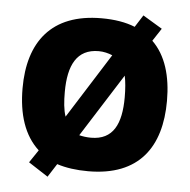

<svg xmlns="http://www.w3.org/2000/svg" viewBox="-55 -877 908 919"><g transform="rotate(5 398.5 -417.5)"><path d="M745 -424C745 -543 716 -641 650 -705L690 -766L597 -822L560 -764C516 -782 462 -791 399 -791C158 -791 51 -647 51 -425C51 -300 83 -200 154 -135L113 -74L207 -13L248 -77C291 -63 341 -56 398 -56C643 -56 745 -203 745 -424ZM254 -424C254 -553 294 -633 399 -633C423 -633 446 -627 465 -619L268 -307C257 -339 254 -379 254 -424ZM542 -424C542 -295 504 -217 398 -217C377 -217 357 -220 341 -224L533 -527C539 -499 542 -464 542 -424Z"/></g></svg>

Font: Noto Sans Malayalam UI Black
Style: Regular
Weight: 900
Designer: Jelle Bosma - Monotype Design Team
Foundry: Monotype Imaging Inc.
Version: Version 2.104